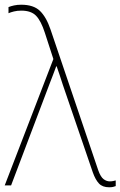

<svg xmlns="http://www.w3.org/2000/svg" viewBox="-20 -785 510 813"><path d="M442 8Q414 8 399 -8Q384 -24 373 -55L246 -426Q238 -450 232.5 -467.5Q227 -485 220 -504H218Q211 -486 204.5 -468Q198 -450 191 -433L27 0H0L206 -535L170 -646Q154 -696 133 -718Q112 -740 70 -740Q53 -740 39 -736.5Q25 -733 16 -729V-755Q26 -759 39.5 -762Q53 -765 70 -765Q122 -765 149 -739Q176 -713 194 -660L396 -64Q406 -36 418.5 -26.5Q431 -17 445 -17Q453 -17 459.5 -18.5Q466 -20 470 -21V3Q465 5 458.5 6.5Q452 8 442 8Z"/></svg>

Font: Noto Sans Thin
Style: Regular
Weight: 100
Designer: Monotype Design Team
Foundry: Monotype Imaging Inc.
Version: Version 2.007